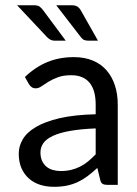

<svg xmlns="http://www.w3.org/2000/svg" viewBox="-20 -703 519 730"><path d="M44.9 0ZM389.6 0Q377 0 370.1 -3.9Q363.3 -7.8 360.8 -20L350.1 -64.5Q331.5 -47.4 313.7 -33.9Q295.9 -20.5 276.4 -11.2Q256.8 -2 234.4 2.7Q211.9 7.3 185.1 7.3Q157.2 7.3 133.1 -0.2Q108.9 -7.8 90.6 -23.7Q72.3 -39.6 61.8 -63.2Q51.3 -86.9 51.3 -119.1Q51.3 -147.5 66.7 -173.6Q82 -199.7 116.7 -220.2Q151.4 -240.7 207 -253.7Q262.7 -266.6 343.8 -268.6V-305.2Q343.8 -360.8 320.1 -388.9Q296.4 -417 251 -417Q220.7 -417 200 -409.2Q179.2 -401.4 164.1 -392.1Q148.9 -382.8 137.9 -375Q127 -367.2 115.7 -367.2Q106.9 -367.2 100.6 -371.6Q94.2 -376 90.3 -382.8L74.7 -410.2Q114.3 -448.2 159.9 -467Q205.6 -485.8 261.2 -485.8Q301.3 -485.8 332.5 -472.9Q363.8 -460 384.8 -436Q405.8 -412.1 416.7 -378.9Q427.7 -345.7 427.7 -305.2V0ZM210.9 -52.7Q232.4 -52.7 250.5 -57.1Q268.6 -61.5 284.7 -69.6Q300.8 -77.6 315.2 -89.6Q329.6 -101.6 343.8 -116.2V-214.8Q286.6 -212.4 246.6 -205.3Q206.5 -198.2 181.4 -186.5Q156.2 -174.8 145 -158.9Q133.8 -143.1 133.8 -123.5Q133.8 -105 139.9 -91.6Q146 -78.1 156.2 -69.6Q166.5 -61 180.7 -56.9Q194.8 -52.7 210.9 -52.7ZM250.5 -683.1Q266.1 -683.1 274.2 -678Q282.2 -672.9 288.1 -662.1L352.5 -548.3H316.9Q307.1 -548.3 300.3 -551Q293.5 -553.7 287.6 -561.5L193.8 -683.1ZM107.9 -683.1Q123.5 -683.1 130.9 -677.7Q138.2 -672.4 145.5 -662.1L230 -548.3H189Q179.2 -548.3 172.6 -551.5Q166 -554.7 159.2 -561.5L44.9 -683.1Z"/></svg>

Font: Carlito
Style: Regular
Weight: 400
Designer: Lukasz Dziedzic
Foundry: tyPoland Lukasz Dziedzic
Version: Version 1.104